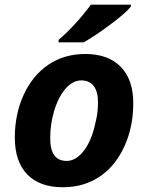

<svg xmlns="http://www.w3.org/2000/svg" viewBox="-20 -786 629 816"><path d="M43 -201.2Q43 -301.3 80.8 -383.5Q118.7 -465.8 186 -511.2Q253.4 -556.6 342.3 -556.6Q439.9 -556.6 493.2 -502Q546.4 -447.3 546.4 -347.7Q546.4 -246.6 508.5 -163.6Q470.7 -80.6 403.8 -35.6Q336.4 9.8 247.1 9.8Q148.4 9.8 95.7 -44.9Q43 -99.6 43 -201.2ZM385.7 -264.6Q396.5 -304.7 396.5 -352.1Q396.5 -397 377.9 -420.7Q359.4 -444.3 325.7 -444.3Q287.6 -444.3 256.1 -406.2Q224.6 -368.2 207.5 -305.2Q193.4 -253.9 193.4 -197.8Q193.4 -102.1 263.2 -102.1Q290.5 -102.1 314.9 -122.6Q339.4 -143.1 357.7 -179.9Q376 -216.8 385.7 -264.6ZM366.2 -766.1H536.1V-757.8Q514.2 -730.5 449.2 -681.9Q384.3 -633.3 335.4 -606H229V-616.7Q259.8 -642.1 296.4 -681.6Q333 -721.2 366.2 -766.1Z"/></svg>

Font: Viking Open Sans
Style: Bold Italic
Weight: 700
Italic angle: -12°
Foundry: Ascender Corporation
Version: Version 2.000